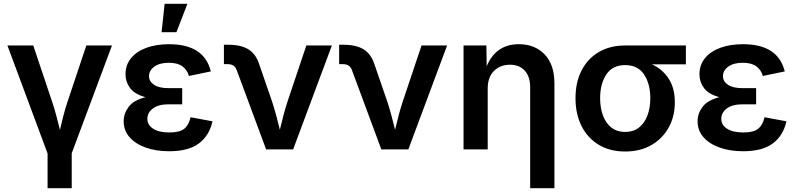

<svg xmlns="http://www.w3.org/2000/svg" viewBox="-20 -785 4194 1009"><path d="M230 204.1V21.5L19 -545.9H154.8L254.4 -249Q266.6 -212.9 276.1 -176.3Q285.6 -139.6 294.9 -102.5Q303.7 -139.6 313 -176.3Q322.3 -212.9 334.5 -249L433.6 -545.9H568.4L356.9 20.5V204.1Z M869.1 9.8Q800.3 9.8 746.3 -9.3Q692.4 -28.3 661.1 -63.7Q629.9 -99.1 629.9 -147.9Q629.9 -188 655.8 -223.1Q681.6 -258.3 744.6 -274.4Q687 -290 663.3 -322.5Q639.6 -355 639.6 -394Q639.6 -444.3 669.2 -480Q698.7 -515.6 750.2 -534.2Q801.8 -552.7 868.2 -552.7Q1053.2 -552.7 1087.9 -409.7L972.7 -385.7Q963.9 -418 938.5 -436.5Q913.1 -455.1 867.2 -455.1Q818.8 -455.1 791 -434.8Q763.2 -414.6 763.2 -384.8Q763.2 -356.9 789.6 -339.4Q815.9 -321.8 865.2 -321.8H937.5V-236.8H865.2Q813 -236.8 783.7 -215.1Q754.4 -193.4 754.4 -160.2Q754.4 -128.4 784.7 -108.6Q814.9 -88.9 870.6 -88.9Q924.3 -88.9 948.5 -108.6Q972.7 -128.4 981.4 -168.9L1096.7 -147.5Q1080.1 -72.3 1025.1 -31.2Q970.2 9.8 869.1 9.8ZM829.1 -615.7 845.2 -765.1H964.8L907.2 -615.7Z M1378.4 0 1223.6 -417.5Q1212.4 -447.8 1177.7 -447.8H1156.7V-549.8H1180.2Q1246.6 -549.8 1285.9 -525.4Q1325.2 -501 1342.8 -445.8L1410.6 -249Q1422.4 -212.4 1432.1 -176Q1441.9 -139.6 1450.7 -103Q1459.5 -140.1 1469 -176.5Q1478.5 -212.9 1490.2 -249L1589.8 -545.9H1724.1L1520.5 0Z M1983.9 0 1829.1 -417.5Q1817.9 -447.8 1783.2 -447.8H1762.2V-549.8H1785.6Q1852.1 -549.8 1891.4 -525.4Q1930.7 -501 1948.2 -445.8L2016.1 -249Q2027.8 -212.4 2037.6 -176Q2047.4 -139.6 2056.2 -103Q2064.9 -140.1 2074.5 -176.5Q2084 -212.9 2095.7 -249L2195.3 -545.9H2329.6L2126 0Z M2543 -319.8V0H2416V-545.9H2536.1L2537.6 -437Q2586.4 -552.7 2706.5 -552.7Q2791 -552.7 2842.3 -499Q2893.6 -445.3 2893.6 -347.2V204.1H2766.1V-327.6Q2766.1 -382.3 2737.8 -413.6Q2709.5 -444.8 2659.7 -444.8Q2608.9 -444.8 2575.9 -412.1Q2543 -379.4 2543 -319.8Z M3265.1 11.2Q3185.5 11.2 3127 -23.9Q3068.4 -59.1 3036.4 -122.1Q3004.4 -185.1 3004.4 -269Q3004.4 -353 3036.4 -415Q3068.4 -477.1 3127 -511.5Q3185.5 -545.9 3265.1 -545.9H3584.5V-446.8H3406.2Q3462.4 -420.9 3494.4 -371.1Q3526.4 -321.3 3526.4 -247.6Q3526.4 -173.8 3494.4 -115.5Q3462.4 -57.1 3403.6 -22.9Q3344.7 11.2 3265.1 11.2ZM3265.1 -442.9Q3198.7 -442.9 3166.3 -393.6Q3133.8 -344.2 3133.8 -269Q3133.8 -219.2 3148.2 -179.2Q3162.6 -139.2 3191.9 -115.5Q3221.2 -91.8 3265.1 -91.8Q3309.6 -91.8 3338.9 -115.5Q3368.2 -139.2 3382.8 -179.2Q3397.5 -219.2 3397.5 -269Q3397.5 -344.2 3364.7 -393.6Q3332 -442.9 3265.1 -442.9Z M3885.3 9.8Q3816.4 9.8 3762.5 -9.3Q3708.5 -28.3 3677.2 -63.7Q3646 -99.1 3646 -147.9Q3646 -188 3671.9 -223.1Q3697.8 -258.3 3760.7 -274.4Q3703.1 -290 3679.4 -322.5Q3655.8 -355 3655.8 -394Q3655.8 -444.3 3685.3 -480Q3714.8 -515.6 3766.4 -534.2Q3817.9 -552.7 3884.3 -552.7Q4069.3 -552.7 4104 -409.7L3988.8 -385.7Q3980 -418 3954.6 -436.5Q3929.2 -455.1 3883.3 -455.1Q3835 -455.1 3807.1 -434.8Q3779.3 -414.6 3779.3 -384.8Q3779.3 -356.9 3805.7 -339.4Q3832 -321.8 3881.3 -321.8H3953.6V-236.8H3881.3Q3829.1 -236.8 3799.8 -215.1Q3770.5 -193.4 3770.5 -160.2Q3770.5 -128.4 3800.8 -108.6Q3831.1 -88.9 3886.7 -88.9Q3940.4 -88.9 3964.6 -108.6Q3988.8 -128.4 3997.6 -168.9L4112.8 -147.5Q4096.2 -72.3 4041.3 -31.2Q3986.3 9.8 3885.3 9.8Z"/></svg>

Font: Inter SemiBold
Style: Regular
Weight: 600
Designer: Rasmus Andersson
Foundry: rsms
Version: Version 4.001;git-9221beed3